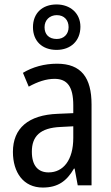

<svg xmlns="http://www.w3.org/2000/svg" viewBox="-20 -832 500 862"><path d="M234 -608C298 -608 341 -649 341 -712C341 -773 295 -812 234 -812C169 -812 128 -772 128 -710C128 -648 169 -608 234 -608ZM235 -657C199 -657 180 -678 180 -710C180 -742 203 -764 235 -764C268 -764 288 -742 288 -710C288 -678 266 -657 235 -657ZM236 -546C179 -546 126 -531 83 -505L109 -443C149 -465 187 -478 225 -478C282 -478 309 -443 309 -359V-324L239 -321C107 -316 38 -256 38 -150C38 -58 85 10 172 10C239 10 279 -18 312 -75H315L329 0H391V-363C391 -483 345 -546 236 -546ZM252 -262 309 -265V-213C309 -113 264 -58 198 -58C152 -58 123 -87 123 -151C123 -220 160 -258 252 -262Z"/></svg>

Font: Noto Sans Ethiopic Condensed
Style: Regular
Weight: 400
Width: 3
Designer: Monotype Design Team
Foundry: Monotype Imaging Inc.
Version: Version 2.102